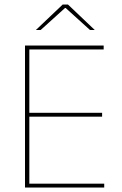

<svg xmlns="http://www.w3.org/2000/svg" viewBox="-20 -844 547 864"><path d="M112 0H92.5V-639H112ZM449 0H99V-17.5H449ZM439.5 -319H102.5V-336.5H439.5ZM446.5 -621.5H98V-639H446.5ZM142 -709.5 262 -823.5H286L406 -709.5V-709H385L275.5 -808H272.5L163 -709H142Z"/></svg>

Font: Anek Kannada Medium Thin
Style: Regular
Weight: 250
Version: Version 1.003